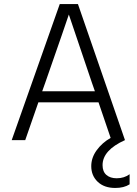

<svg xmlns="http://www.w3.org/2000/svg" viewBox="-20 -694 677 951"><path d="M189 -242 204 -284C273.3 -482.7 312.3 -595.3 321 -622L435 -285L450 -242ZM366 -674H276L38 0H105L170 -187H468L528 -11C500 5 477 25.3 459 50C441 74.7 432 101 432 129C432 160.3 442.7 186.2 464 206.5C485.3 226.8 514.3 237 551 237C579.7 237 603.3 231 622 219V169C604 182.3 582.7 189 558 189C536.7 189 519.7 183.5 507 172.5C494.3 161.5 488 145.3 488 124C488 74.7 525 33.3 599 0Z"/></svg>

Font: Hind Light
Style: Regular
Weight: 300
Designer: Manushi Parikh, Satya Rajpurohit
Foundry: Indian Type Foundry
Version: Version 1.201;PS 1.0;hotconv 1.0.78;makeotf.lib2.5.61930; tt